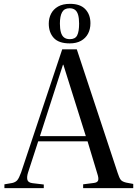

<svg xmlns="http://www.w3.org/2000/svg" viewBox="-20 -980 717 1000"><path d="M3 0V-20L44 -27Q61 -31 70 -41.5Q79 -52 90 -82L304 -723H380L593 -79Q601 -54 608.5 -44Q616 -34 637 -29L674 -22V0H413V-20L468 -27Q487 -29 491 -40Q495 -51 487 -75L436 -244H179L126 -81Q119 -59 122.5 -44Q126 -29 149 -26L208 -19V0ZM188 -271H427L310 -643H308ZM343 -754Q286 -754 260 -782.5Q234 -811 234 -857Q234 -885 246 -908.5Q258 -932 282.5 -946Q307 -960 345 -960Q398 -960 424.5 -932Q451 -904 451 -859Q451 -828 438.5 -804.5Q426 -781 402 -767.5Q378 -754 343 -754ZM344 -776Q372 -776 382 -796Q392 -816 392 -857Q392 -884 387 -902Q382 -920 371 -928.5Q360 -937 342 -937Q315 -937 303.5 -916.5Q292 -896 292 -857Q292 -831 297 -812.5Q302 -794 313.5 -785Q325 -776 344 -776Z"/></svg>

Font: Literata 60pt
Style: Regular
Weight: 400
Designer: Latin by Veronika Burian and Jose Scaglione. Greek by Irene Vlachou. Cyrillic by Vera Evstafieva.
Foundry: TypeTogether
Version: Version 3.002